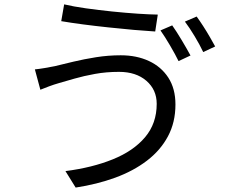

<svg xmlns="http://www.w3.org/2000/svg" viewBox="-20 -805 1040 871"><path d="M690.9 -334Q690.9 -397.9 644 -438.5Q597.2 -479 520 -479Q461.9 -479 410.9 -469.7Q359.9 -460.4 318.4 -448.5Q276.9 -436.5 248 -428.2Q224.1 -421.4 202.6 -413.3Q181.2 -405.3 163.1 -397.9L138.2 -490.2Q158.2 -492.2 182.4 -496.3Q206.5 -500.5 229 -504.9Q264.6 -513.7 312.5 -525.1Q360.4 -536.6 415.5 -545.4Q470.7 -554.2 527.8 -554.2Q599.6 -554.2 655.5 -528.3Q711.4 -502.4 743.7 -452.6Q775.9 -402.8 775.9 -331.1Q775.9 -250 741.9 -186.5Q708 -123 646.7 -76.2Q585.4 -29.3 502.7 1Q419.9 31.2 323.2 45.9L276.9 -28.8Q398.4 -44.4 491.9 -82.3Q585.4 -120.1 638.2 -182.6Q690.9 -245.1 690.9 -334ZM271 -785.2Q312 -775.4 369.4 -767.3Q426.8 -759.3 488.3 -752.9Q549.8 -746.6 604.7 -742.9Q659.7 -739.3 695.8 -738.8L684.1 -662.1Q642.6 -664.6 587.2 -669.4Q531.7 -674.3 472.2 -680.7Q412.6 -687 356.7 -694.3Q300.8 -701.7 257.8 -709ZM761.2 -689.9Q780.3 -663.1 804.2 -623Q828.1 -583 844.2 -553.2L790 -527.8Q774.9 -558.6 751.5 -598.6Q728 -638.7 708 -667ZM872.1 -730Q885.7 -711.4 901.6 -686.8Q917.5 -662.1 931.9 -637.2Q946.3 -612.3 956.1 -594.2L901.9 -568.8Q886.2 -602.1 863 -640.6Q839.8 -679.2 818.8 -707Z"/></svg>

Font: Source Han Sans CN
Style: Regular
Weight: 400
Designer: Ryoko NISHIZUKA  (kana, bopomofo & ideographs); Paul D. Hunt (Latin, Greek & Cyrillic); Sandoll Communications , Soo-you
Foundry: Adobe
Version: Version 2.004;hotconv 1.0.118;makeotfexe 2.5.65603